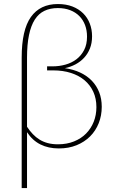

<svg xmlns="http://www.w3.org/2000/svg" viewBox="-20 -730 578 952"><path d="M114 -101.5Q127.5 -81 142.8 -65Q158 -49 176.2 -37.8Q194.5 -26.5 217 -20.5Q239.5 -14.5 267.5 -14.5Q311.5 -14.5 347 -28.8Q382.5 -43 407 -68Q431.5 -93 444.8 -126.5Q458 -160 458 -199Q458 -241 442.8 -274.5Q427.5 -308 399.5 -331.8Q371.5 -355.5 332 -368.2Q292.5 -381 243.5 -381H213.5V-401H241Q273.5 -401 304.2 -409.5Q335 -418 358.8 -436Q382.5 -454 397 -481.8Q411.5 -509.5 411.5 -548.5Q411.5 -579.5 401.8 -605.5Q392 -631.5 373.5 -650.2Q355 -669 328 -679.5Q301 -690 266.5 -690Q229 -690 200.2 -676.2Q171.5 -662.5 152.5 -632.8Q133.5 -603 123.8 -556.2Q114 -509.5 114 -443.5ZM87.5 -444Q87.5 -581.5 133.2 -645.8Q179 -710 267 -710Q307.5 -710 339 -697.8Q370.5 -685.5 392.2 -664Q414 -642.5 425.2 -613.2Q436.5 -584 436.5 -550Q436.5 -516.5 426 -490Q415.5 -463.5 397.2 -443.8Q379 -424 354.5 -411Q330 -398 301.5 -392Q344 -386 378 -370Q412 -354 435.5 -329.5Q459 -305 471.8 -272.5Q484.5 -240 484.5 -200.5Q484.5 -157 469.5 -119.2Q454.5 -81.5 426.8 -53.8Q399 -26 359.8 -10Q320.5 6 272 6Q220 6 180.5 -13.8Q141 -33.5 114 -74.5V202.5H87.5Z"/></svg>

Font: Lato 2
Style: Regular
Weight: 200
Designer: Lukasz Dziedzic with Adam Twardoch and Botio Nikoltchev
Foundry: tyPoland Lukasz Dziedzic
Version: Version 2.015; 2015-08-06; http://www.latofonts.com/